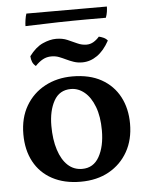

<svg xmlns="http://www.w3.org/2000/svg" viewBox="-54 -811 665 865"><g transform="rotate(-5 278.0 -379.0)"><path d="M276 9Q202 9 148 -20Q94 -49 65.5 -102Q37 -155 37 -226Q37 -300 68.5 -354Q100 -408 155 -437.5Q210 -467 279 -467Q357 -467 410.5 -437Q464 -407 492 -354Q520 -301 520 -232Q520 -160 489.5 -106Q459 -52 404.5 -21.5Q350 9 276 9ZM288 -48Q339 -48 365 -94.5Q391 -141 391 -213Q391 -276 374 -320.5Q357 -365 329 -388Q301 -411 268 -411Q216 -411 191 -366Q166 -321 166 -253Q166 -191 181 -144.5Q196 -98 223 -73Q250 -48 288 -48ZM330 -526Q309 -526 291.5 -532Q274 -538 258.5 -545.5Q243 -553 227.5 -559Q212 -565 193 -565Q172 -565 154.5 -555.5Q137 -546 120 -528Q109 -537 104.5 -548Q100 -559 99 -574Q128 -613 160.5 -627.5Q193 -642 221 -642Q250 -642 272 -632.5Q294 -623 314.5 -613.5Q335 -604 356 -604Q373 -604 387.5 -612.5Q402 -621 414 -635Q424 -633 435 -628Q446 -623 453 -614Q429 -570 397.5 -548Q366 -526 330 -526ZM462 -767Q462 -757 460 -743.5Q458 -730 453 -717Q420 -717 364 -717Q308 -717 237.5 -715.5Q167 -714 89 -711Q89 -722 91.5 -739Q94 -756 98 -767Z"/></g></svg>

Font: Vollkorn SemiBold
Style: Regular
Weight: 600
Designer: Friedrich Althausen
Foundry: Friedrich Althausen
Version: Version 5.000